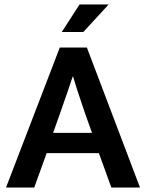

<svg xmlns="http://www.w3.org/2000/svg" viewBox="-20 -844 658 864"><path d="M355 -700H258L338 -824H469ZM219 -246H394L361 -339Q347 -381 334.5 -418Q322 -455 309 -499H307Q293 -458 280 -419.5Q267 -381 252 -339ZM249 -630H371L610 0H481L425 -155H190L134 0H7Z"/></svg>

Font: Ek Mukta SemiBold
Style: Regular
Weight: 600
Designer: Girish Dalvi and Yashodeep Gholap
Foundry: Ek Type
Version: Version 2.538;PS 1.002;hotconv 16.6.51;makeotf.lib2.5.65220;